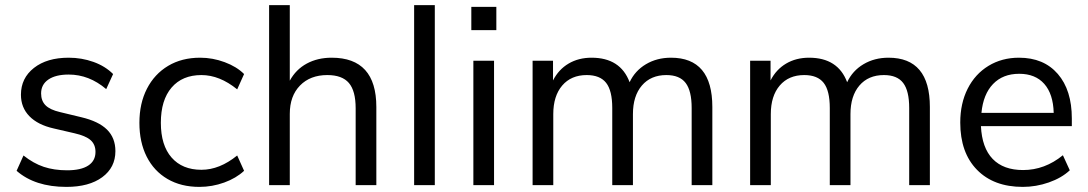

<svg xmlns="http://www.w3.org/2000/svg" viewBox="-20 -725 4262 752"><path d="M45 -56 72 -116Q111 -85 151.5 -71.5Q192 -58 243 -58Q297 -58 325.5 -76.5Q354 -95 354 -130Q354 -159 335 -176Q316 -193 272 -203L190 -222Q128 -236 95 -270Q62 -304 62 -354Q62 -419 113 -459Q164 -499 249 -499Q300 -499 346 -482.5Q392 -466 423 -435L396 -376Q329 -433 249 -433Q198 -433 169.5 -413.5Q141 -394 141 -359Q141 -330 158.5 -312.5Q176 -295 215 -286L298 -266Q366 -250 399 -217.5Q432 -185 432 -133Q432 -69 380.5 -31Q329 7 240 7Q117 7 45 -56Z M526 -244Q526 -320 555.5 -377.5Q585 -435 638.5 -467Q692 -499 764 -499Q813 -499 860 -481.5Q907 -464 936 -435L909 -375Q840 -431 769 -431Q694 -431 652 -382Q610 -333 610 -244Q610 -156 652 -108Q694 -60 769 -60Q840 -60 909 -116L936 -56Q905 -27 858 -10Q811 7 761 7Q689 7 636 -24Q583 -55 554.5 -111.5Q526 -168 526 -244Z M1454 -306V0H1373V-301Q1373 -369 1346.5 -400Q1320 -431 1262 -431Q1195 -431 1155 -390Q1115 -349 1115 -279V0H1034V-705H1115V-409Q1139 -453 1181.5 -476Q1224 -499 1279 -499Q1454 -499 1454 -306Z M1602 0V-705H1683V0Z M1834 0V-487H1915V0ZM1826 -698H1924V-607H1826Z M2770 -306V0H2689V-302Q2689 -369 2665.5 -400Q2642 -431 2590 -431Q2529 -431 2494 -390Q2459 -349 2459 -278V0H2378V-302Q2378 -370 2354 -400.5Q2330 -431 2278 -431Q2217 -431 2182 -390Q2147 -349 2147 -278V0H2066V-487H2146V-410Q2168 -453 2207 -476Q2246 -499 2297 -499Q2410 -499 2446 -403Q2467 -448 2510 -473.5Q2553 -499 2608 -499Q2770 -499 2770 -306Z M3622 -306V0H3541V-302Q3541 -369 3517.5 -400Q3494 -431 3442 -431Q3381 -431 3346 -390Q3311 -349 3311 -278V0H3230V-302Q3230 -370 3206 -400.5Q3182 -431 3130 -431Q3069 -431 3034 -390Q2999 -349 2999 -278V0H2918V-487H2998V-410Q3020 -453 3059 -476Q3098 -499 3149 -499Q3262 -499 3298 -403Q3319 -448 3362 -473.5Q3405 -499 3460 -499Q3622 -499 3622 -306Z M4178 -231H3822Q3826 -146 3868 -102.5Q3910 -59 3987 -59Q4072 -59 4143 -117L4170 -58Q4138 -28 4088 -10.5Q4038 7 3986 7Q3872 7 3806.5 -60Q3741 -127 3741 -245Q3741 -320 3770 -377.5Q3799 -435 3851.5 -467Q3904 -499 3971 -499Q4068 -499 4123 -435.5Q4178 -372 4178 -261ZM3824 -283H4107Q4105 -357 4070 -396.5Q4035 -436 3972 -436Q3908 -436 3869.5 -396Q3831 -356 3824 -283Z"/></svg>

Font: wassup Sans
Style: Regular
Weight: 400
Version: Version 2.001